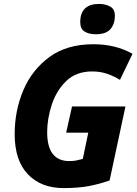

<svg xmlns="http://www.w3.org/2000/svg" viewBox="-20 -951 700 981"><path d="M305 10Q382 10 437.5 -1Q493 -12 540 -29L621 -407H348L318 -273H431L403 -139Q384 -134 369.5 -131Q355 -128 334 -128Q221 -128 221 -276Q221 -344 244.5 -416Q268 -488 318.5 -537Q369 -586 451 -586Q492 -586 527 -574Q562 -562 593 -543L657 -676Q571 -725 457 -725Q322 -725 233 -660Q144 -595 99.5 -490.5Q55 -386 55 -266Q55 -131 122.5 -60.5Q190 10 305 10ZM469 -776Q522 -776 544.5 -802.5Q567 -829 567 -870Q567 -905 542 -918Q517 -931 487 -931Q390 -931 390 -838Q390 -803 412.5 -789.5Q435 -776 469 -776Z"/></svg>

Font: Noto Sans Display Extra
Style: Italic
Weight: 800
Italic angle: -12°
Designer: Monotype Design Team
Foundry: Monotype Imaging Inc.
Version: Version 1.900